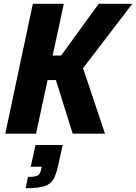

<svg xmlns="http://www.w3.org/2000/svg" viewBox="-20 -708 721 1017"><path d="M8 0 154 -688H318L259 -414H304L503 -688H681L420 -347L536 0H365L276 -284H232L171 0ZM198 189 201 175H143L168 60H312L293 147Q280 210 265 238Q250 266 217.5 277.5Q185 289 116 289L128 229Q167 229 180 221.5Q193 214 198 189Z"/></svg>

Font: Saira Semi Condensed
Style: Bold Italic
Weight: 700
Width: 4
Italic angle: -12°
Designer: Hector Gatti with collaboration of the Omnibus-Type team
Foundry: Omnibus-Type
Version: Version 1.001; ttfautohint (v1.8)